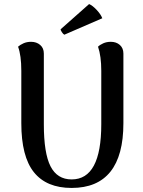

<svg xmlns="http://www.w3.org/2000/svg" viewBox="-20 -913 707 946"><path d="M588 -306Q588 -147 524 -67Q460 13 333 13Q209 13 147 -64.5Q85 -142 85 -306V-564Q85 -640 69 -683Q79 -692 95.5 -699.5Q112 -707 133 -707Q160 -707 178 -691.5Q196 -676 196 -649V-301Q196 -158 229 -93.5Q262 -29 333 -29Q479 -29 479 -301V-564Q479 -636 463 -683Q472 -692 488.5 -699.5Q505 -707 526 -707Q553 -707 570.5 -691.5Q588 -676 588 -649ZM297 -742Q291 -745 284.5 -755Q278 -765 279 -769L419 -893Q436 -886 456.5 -864Q477 -842 484 -823Z"/></svg>

Font: Arima Madurai
Style: Bold
Weight: 700
Designer: Joana Correia and Natanael Gama
Foundry: NDISCOVER
Version: Version 1.019